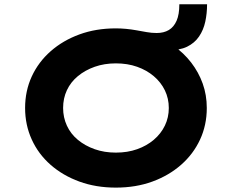

<svg xmlns="http://www.w3.org/2000/svg" viewBox="-20 -845 1057 875"><path d="M507.9 10Q417.3 10 341.8 -17.5Q266.3 -45 210.5 -94Q154.7 -143 124.6 -209.4Q94.4 -275.7 94.4 -352.9Q94.4 -430.6 124.8 -496.7Q155.3 -562.7 211.1 -611.7Q266.9 -660.7 342.1 -688.2Q417.3 -715.7 507.9 -715.7Q529.5 -715.7 554.1 -713.5Q578.6 -711.2 603.8 -706.6Q626.3 -702.6 648.8 -698.6Q671.3 -694.6 693.9 -694.6Q726.6 -694.6 749.4 -708.2Q772.3 -721.9 784.8 -750.5Q797.3 -779 797.3 -825.5H923.7Q923.7 -784.2 915.5 -746.2Q907.3 -708.3 887.1 -678.6Q866.9 -648.9 832.6 -632.1Q798.2 -615.4 746 -616.6L770.7 -636.5Q817.4 -603.9 851.3 -559.9Q885.2 -515.9 903.8 -464Q922.4 -412.1 922.4 -352.9Q922.4 -275.1 891.8 -209.1Q861.2 -143 805.4 -94Q749.6 -45 674.3 -17.5Q599.1 10 507.9 10ZM507.9 -149.5Q561.2 -149.5 604.9 -165Q648.7 -180.5 681.1 -208.1Q713.6 -235.7 731.5 -272.8Q749.3 -309.8 749.3 -352.9Q749.3 -396 731.5 -433Q713.6 -470 681.1 -497.6Q648.7 -525.2 604.9 -540.7Q561.2 -556.2 507.9 -556.2Q455.7 -556.2 411.7 -540.7Q367.8 -525.2 335 -498.1Q302.2 -471 284.9 -434Q267.6 -397 267.6 -352.9Q267.6 -309.8 284.9 -272.3Q302.2 -234.7 335 -207.6Q367.8 -180.5 411.7 -165Q455.7 -149.5 507.9 -149.5Z"/></svg>

Font: Lexend Mega
Style: Regular
Weight: 400
Designer: Bonnie Shaver-Troup, Thomas Jockin
Foundry: Lexend
Version: Version 1.007